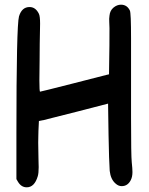

<svg xmlns="http://www.w3.org/2000/svg" viewBox="-20 -843 635 819"><path d="M50 -79V-272Q50 -733 61 -773Q73 -813 106 -813Q132 -813 146 -784Q151 -774 151 -742Q151 -731 150.5 -712Q150 -693 149.5 -658Q149 -623 149 -590Q148 -550 148 -500Q148 -452 151 -452Q154 -452 291.5 -487Q429 -522 432 -523L445 -526L446 -599Q447 -639 447 -723Q447 -736 446 -749.5Q445 -763 447 -776Q449 -798 464 -810.5Q479 -823 496 -823Q522 -823 534 -798Q539 -788 539 -679V-486V-340Q539 -179 542 -151Q545 -123 545 -109Q545 -89 538 -75Q525 -49 499 -49Q485 -49 473 -60Q452 -78 448 -114Q445 -156 443 -268L441 -401Q438 -400 307.5 -366.5Q177 -333 167 -331L146 -327L144 -285Q144 -280 143.5 -263Q143 -246 143 -235Q143 -225 143.5 -204.5Q144 -184 144 -175Q144 -164 144.5 -149Q145 -134 145 -130Q145 -104 141 -91Q127 -44 94 -44Q71 -44 57 -67Z"/></svg>

Font: Chanighter Handwriting Cyr
Style: Regular
Weight: 400
Designer: Sin Chanighter
Version: Version 001.001